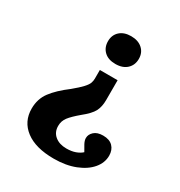

<svg xmlns="http://www.w3.org/2000/svg" viewBox="-172 -645 903 965"><g transform="rotate(30 279.5 -163.0)"><path d="M361 -301V-186Q361 -147 347 -120Q333 -93 289 -58Q251 -26 234 -4Q217 18 217 47Q217 83 242.5 104Q268 125 309 125Q339 125 361 117Q383 109 397 96Q386 78 377 61Q368 44 368 30Q368 9 386 -7.5Q404 -24 438 -24Q475 -24 494.5 -4Q514 16 514 49Q514 90 485 124.5Q456 159 403 180Q350 201 280 201Q174 201 116 157Q58 113 58 38Q58 -18 89 -59.5Q120 -101 180 -146Q215 -175 232 -193.5Q249 -212 253.5 -225Q258 -238 258 -251V-301ZM310 -527Q351 -527 375.5 -505Q400 -483 400 -447Q400 -411 376 -388.5Q352 -366 310 -366Q268 -366 244.5 -388.5Q221 -411 221 -447Q221 -483 245 -505Q269 -527 310 -527Z"/></g></svg>

Font: Literata 12pt
Style: Bold
Weight: 700
Designer: Latin by Veronika Burian and Jose Scaglione. Greek by Irene Vlachou. Cyrillic by Vera Evstafieva.
Foundry: TypeTogether
Version: Version 3.002